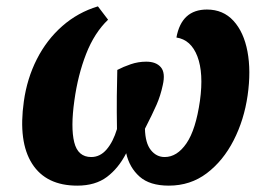

<svg xmlns="http://www.w3.org/2000/svg" viewBox="-20 -574 849 604"><path d="M55 -255Q65 -327 96 -388Q127 -449 176 -492Q225 -535 288 -554L320 -512Q277 -471 251 -404.5Q225 -338 214 -258Q202 -173 213.5 -126.5Q225 -80 267 -80Q295 -80 315.5 -104Q336 -128 348 -168Q347 -222 347.5 -272.5Q348 -323 349 -354Q368 -364 391.5 -372Q415 -380 440 -380Q471 -380 486 -362.5Q501 -345 492 -306Q485 -273 472.5 -244.5Q460 -216 436 -169Q437 -124 454.5 -102Q472 -80 498 -80Q537 -80 566.5 -123Q596 -166 609 -257Q621 -344 601 -396.5Q581 -449 535 -456Q551 -544 631 -544Q682 -544 714.5 -508.5Q747 -473 758.5 -412Q770 -351 759 -274Q748 -197 715 -132.5Q682 -68 630.5 -29Q579 10 511 10Q451 10 419 -18.5Q387 -47 377 -92Q353 -45 316.5 -17.5Q280 10 223 10Q125 10 81 -59Q37 -128 55 -255Z"/></svg>

Font: Noto Serif SemiCondensed ExtraBold
Style: Italic
Weight: 800
Width: 4
Italic angle: -12°
Designer: Monotype Design Team
Foundry: Monotype Imaging Inc.
Version: Version 2.014; ttfautohint (v1.8.4.7-5d5b)